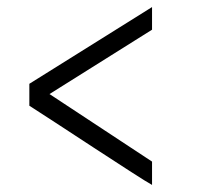

<svg xmlns="http://www.w3.org/2000/svg" viewBox="-20 -579 570 543"><path d="M410 -495V-559L63 -342V-280C117 -246 381 -71 410 -56V-122L120 -313Z"/></svg>

Font: TitilliumText22L
Style: 250 wt
Weight: 300
Designer: Campivisivi
Foundry: Campivisivi
Version: 1.000